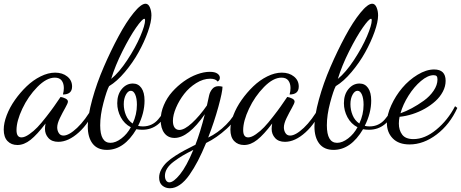

<svg xmlns="http://www.w3.org/2000/svg" viewBox="-64 -734 2483 1034"><path d="M262.2 -211.9Q275.4 -210 288.6 -203.4Q301.8 -196.8 301.8 -187Q301.8 -178.2 287.4 -153.1Q272.9 -127.9 258.5 -98.1Q244.1 -68.4 244.1 -47.9Q244.1 -30.8 252.7 -17.3Q261.2 -3.9 277.8 -3.9Q307.1 -3.9 351.3 -45.4Q395.5 -86.9 438 -162.1L448.2 -151.9Q417 -72.3 360.6 -21.2Q304.2 29.8 250 29.8Q215.3 29.8 196.8 9.3Q178.2 -11.2 178.2 -40Q178.2 -51.8 181.2 -68.8Q135.7 -8.8 100.6 19Q65.4 46.9 29.8 46.9Q-3.4 46.9 -23.7 25.6Q-43.9 4.4 -43.9 -36.1Q-43.9 -71.3 -27.8 -113.5Q-11.7 -155.8 16.4 -195.6Q44.4 -235.4 79.1 -268.8Q113.8 -302.2 154.5 -322.5Q195.3 -342.8 232.9 -342.8Q272.5 -342.8 298.3 -322Q324.2 -301.3 324.2 -268.1Q324.2 -225.1 274.9 -225.1Q279.8 -243.7 279.8 -259.8Q279.8 -284.7 268.1 -300.3Q256.3 -315.9 231 -315.9Q186.5 -315.9 137 -265.4Q87.4 -214.8 56.2 -148.4Q24.9 -82 24.9 -33.2Q24.9 5.9 51.8 5.9Q69.3 5.9 93.5 -11Q117.7 -27.8 137.9 -49.1Q158.2 -70.3 185.5 -105.5Q212.9 -140.6 226.8 -160.6Q240.7 -180.7 262.2 -211.9Z M523.4 -270Q510.7 -246.6 493.2 -180.7Q475.6 -114.7 475.6 -59.1Q475.6 35.2 530.8 35.2Q559.1 35.2 590.1 11.5Q621.1 -12.2 640.6 -48.8Q605.5 -66.9 586.4 -102.8Q567.4 -138.7 567.4 -178.2Q567.4 -225.1 592 -254.6Q616.7 -284.2 651.4 -284.2Q680.7 -284.2 697.5 -260.3Q714.4 -236.3 714.4 -191.9Q714.4 -125.5 679.7 -56.2Q691.4 -53.2 705.6 -53.2Q730.5 -53.2 751.5 -63Q772.5 -72.8 788.1 -91.3Q803.7 -109.9 813 -124.8Q822.3 -139.6 833.5 -162.1L845.7 -148.9Q798.3 -35.2 702.6 -35.2Q685.1 -35.2 670.4 -38.1Q604.5 73.2 511.7 73.2Q460.9 73.2 434.8 39.6Q408.7 5.9 408.7 -53.2Q408.7 -110.8 432.9 -198.5Q457 -286.1 494.9 -373.5Q532.7 -460.9 574.5 -538.6Q616.2 -616.2 656 -665Q695.8 -713.9 719.7 -713.9Q734.9 -713.9 743.2 -694.3Q751.5 -674.8 751.5 -650.9Q751.5 -616.2 732.2 -562Q712.9 -507.8 682.1 -452.4Q651.4 -397 608.6 -346.2Q565.9 -295.4 523.4 -270ZM713.4 -632.8Q702.1 -632.8 668.7 -585Q635.3 -537.1 595.7 -458.5Q556.2 -379.9 534.7 -309.1Q577.6 -343.8 621.8 -411.1Q666 -478.5 691.7 -538.6Q717.3 -598.6 717.3 -625Q717.3 -632.8 713.4 -632.8ZM602.5 -172.9Q602.5 -142.1 614.3 -113.5Q626 -85 650.4 -68.8Q673.3 -117.2 673.3 -169.9Q673.3 -204.1 664.3 -224.6Q655.3 -245.1 640.6 -245.1Q625.5 -245.1 614 -224.1Q602.5 -203.1 602.5 -172.9Z M1107.9 -294.9Q1097.2 -310.1 1067.9 -310.1Q1030.3 -310.1 992.4 -286.4Q954.6 -262.7 927.7 -228Q900.9 -193.4 884 -153.8Q867.2 -114.3 867.2 -83Q867.2 -59.1 876.5 -46.6Q885.7 -34.2 901.9 -34.2Q929.2 -34.2 969.7 -71.3Q1010.3 -108.4 1050.3 -166L1062 -219.2Q1065.9 -238.3 1078.6 -254.2Q1091.3 -270 1113.3 -270Q1122.6 -270 1134.3 -267.1Q1134.3 -240.2 1112.1 -158.9Q1089.8 -77.6 1057.1 6.8Q1108.9 -17.6 1153.8 -62.5Q1198.7 -107.4 1220.2 -162.1L1232.9 -151.9Q1211.9 -90.8 1157.2 -41Q1102.5 8.8 1045.9 36.1Q1023.4 90.3 1002 131.6Q980.5 172.9 956.1 207.8Q931.6 242.7 905 261.2Q878.4 279.8 851.1 279.8Q827.1 279.8 810.1 265.4Q793 251 793 222.2Q793 199.7 804.9 178Q816.9 156.2 835.2 139.2Q853.5 122.1 879.4 105.5Q905.3 88.9 929.4 75.9Q953.6 63 981 49.3Q985.8 46.9 988.3 45.9Q1014.6 -21.5 1039.1 -119.1Q950.2 8.8 876 8.8Q840.8 8.8 821 -17.3Q801.3 -43.5 801.3 -87.9Q801.3 -127.9 818.4 -168Q835.4 -208 863.5 -239.5Q891.6 -271 926 -295.7Q960.4 -320.3 997.1 -333.7Q1033.7 -347.2 1065.9 -347.2Q1092.8 -347.2 1106.4 -337.9Q1120.1 -328.6 1120.1 -314.9Q1120.1 -307.1 1115.7 -301.5Q1111.3 -295.9 1107.9 -294.9ZM848.1 248Q870.6 248 905.5 204.8Q940.4 161.6 977.1 73.2Q941.9 90.8 918.9 104.5Q896 118.2 872.1 136Q848.1 153.8 836.2 173.1Q824.2 192.4 824.2 212.9Q824.2 228.5 830.8 238.3Q837.4 248 848.1 248Z M1482.9 -211.9Q1496.1 -210 1509.3 -203.4Q1522.5 -196.8 1522.5 -187Q1522.5 -178.2 1508.1 -153.1Q1493.7 -127.9 1479.2 -98.1Q1464.8 -68.4 1464.8 -47.9Q1464.8 -30.8 1473.4 -17.3Q1481.9 -3.9 1498.5 -3.9Q1527.8 -3.9 1572 -45.4Q1616.2 -86.9 1658.7 -162.1L1668.9 -151.9Q1637.7 -72.3 1581.3 -21.2Q1524.9 29.8 1470.7 29.8Q1436 29.8 1417.5 9.3Q1398.9 -11.2 1398.9 -40Q1398.9 -51.8 1401.9 -68.8Q1356.4 -8.8 1321.3 19Q1286.1 46.9 1250.5 46.9Q1217.3 46.9 1197 25.6Q1176.8 4.4 1176.8 -36.1Q1176.8 -71.3 1192.9 -113.5Q1209 -155.8 1237.1 -195.6Q1265.1 -235.4 1299.8 -268.8Q1334.5 -302.2 1375.2 -322.5Q1416 -342.8 1453.6 -342.8Q1493.2 -342.8 1519 -322Q1544.9 -301.3 1544.9 -268.1Q1544.9 -225.1 1495.6 -225.1Q1500.5 -243.7 1500.5 -259.8Q1500.5 -284.7 1488.8 -300.3Q1477.1 -315.9 1451.7 -315.9Q1407.2 -315.9 1357.7 -265.4Q1308.1 -214.8 1276.9 -148.4Q1245.6 -82 1245.6 -33.2Q1245.6 5.9 1272.5 5.9Q1290 5.9 1314.2 -11Q1338.4 -27.8 1358.6 -49.1Q1378.9 -70.3 1406.2 -105.5Q1433.6 -140.6 1447.5 -160.6Q1461.4 -180.7 1482.9 -211.9Z M1744.1 -270Q1731.4 -246.6 1713.9 -180.7Q1696.3 -114.7 1696.3 -59.1Q1696.3 35.2 1751.5 35.2Q1779.8 35.2 1810.8 11.5Q1841.8 -12.2 1861.3 -48.8Q1826.2 -66.9 1807.1 -102.8Q1788.1 -138.7 1788.1 -178.2Q1788.1 -225.1 1812.7 -254.6Q1837.4 -284.2 1872.1 -284.2Q1901.4 -284.2 1918.2 -260.3Q1935.1 -236.3 1935.1 -191.9Q1935.1 -125.5 1900.4 -56.2Q1912.1 -53.2 1926.3 -53.2Q1951.2 -53.2 1972.2 -63Q1993.2 -72.8 2008.8 -91.3Q2024.4 -109.9 2033.7 -124.8Q2043 -139.6 2054.2 -162.1L2066.4 -148.9Q2019 -35.2 1923.3 -35.2Q1905.8 -35.2 1891.1 -38.1Q1825.2 73.2 1732.4 73.2Q1681.6 73.2 1655.5 39.6Q1629.4 5.9 1629.4 -53.2Q1629.4 -110.8 1653.6 -198.5Q1677.7 -286.1 1715.6 -373.5Q1753.4 -460.9 1795.2 -538.6Q1836.9 -616.2 1876.7 -665Q1916.5 -713.9 1940.4 -713.9Q1955.6 -713.9 1963.9 -694.3Q1972.2 -674.8 1972.2 -650.9Q1972.2 -616.2 1952.9 -562Q1933.6 -507.8 1902.8 -452.4Q1872.1 -397 1829.3 -346.2Q1786.6 -295.4 1744.1 -270ZM1934.1 -632.8Q1922.9 -632.8 1889.4 -585Q1856 -537.1 1816.4 -458.5Q1776.9 -379.9 1755.4 -309.1Q1798.3 -343.8 1842.5 -411.1Q1886.7 -478.5 1912.4 -538.6Q1938 -598.6 1938 -625Q1938 -632.8 1934.1 -632.8ZM1823.2 -172.9Q1823.2 -142.1 1835 -113.5Q1846.7 -85 1871.1 -68.8Q1894 -117.2 1894 -169.9Q1894 -204.1 1885 -224.6Q1876 -245.1 1861.3 -245.1Q1846.2 -245.1 1834.7 -224.1Q1823.2 -203.1 1823.2 -172.9Z M2335.9 -298.8Q2335.9 -269 2321 -240.7Q2306.2 -212.4 2281.2 -189.7Q2256.3 -167 2224.4 -148.9Q2192.4 -130.9 2157.2 -119.6Q2122.1 -108.4 2087.9 -105Q2084 -87.4 2084 -68.8Q2084 -32.7 2102.1 -8.8Q2120.1 15.1 2162.6 15.1Q2224.1 15.1 2285.9 -35.9Q2347.7 -86.9 2386.7 -162.1L2398.9 -152.8Q2358.4 -63.5 2287.6 -9.8Q2216.8 43.9 2141.6 43.9Q2083 43.9 2051.3 11.5Q2019.5 -21 2019.5 -71.8Q2019.5 -115.2 2043 -166.7Q2066.4 -218.3 2102.3 -260.7Q2138.2 -303.2 2184.8 -331.5Q2231.4 -359.9 2273.9 -359.9Q2335.9 -359.9 2335.9 -298.8ZM2271 -329.1Q2240.2 -329.1 2203.1 -297.9Q2166 -266.6 2136 -219Q2106 -171.4 2092.8 -124Q2122.1 -134.3 2154.1 -151.4Q2186 -168.5 2218.3 -191.7Q2250.5 -214.8 2271.2 -245.4Q2292 -275.9 2292 -306.2Q2292 -318.4 2287.6 -323.7Q2283.2 -329.1 2271 -329.1Z"/></svg>

Font: Dancing Script OT
Style: Regular
Weight: 400
Foundry: Pablo Impallari. www.impallari.com
Version: Version 1.000